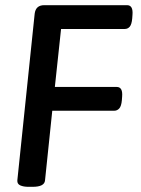

<svg xmlns="http://www.w3.org/2000/svg" viewBox="-20 -720 543 742"><path d="M90 2Q71 2 58.5 -3.5Q46 -9 47 -23L114 -667Q118 -700 151 -700H471Q495 -700 492 -663L491 -649Q489 -626 481.5 -617Q474 -608 462 -608H216L192 -384H431Q455 -384 452 -347L451 -333Q449 -310 441 -301Q433 -292 421 -292H182L154 -23Q152 2 106 2Z"/></svg>

Font: Asap Medium
Style: Italic
Weight: 500
Italic angle: -6°
Designer: Pablo Cosgaya
Foundry: Omnibus-Type
Version: Version 3.001; ttfautohint (v1.8.3)